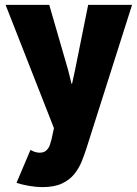

<svg xmlns="http://www.w3.org/2000/svg" viewBox="-20 -557 565 790"><path d="M154.3 212.9Q128.9 212.9 99.4 207.8Q69.8 202.6 47.9 195.3L105.5 59.6Q112.8 64.5 123.3 67.9Q133.8 71.3 142.6 71.3Q161.1 71.3 171.1 61.5Q181.2 51.8 185.5 38.6Q189.9 25.4 192.4 14.6L210 -67.4L221.7 20.5L2.9 -537.1H182.6L259.8 -270.5L274.4 -211.9H276.4L289.1 -270.5L342.8 -537.1H523.4L335.9 52.7Q327.6 78.6 316.4 106.7Q305.2 134.8 285.9 158.9Q266.6 183.1 235.1 198Q203.6 212.9 154.3 212.9Z"/></svg>

Font: Reddit Sans Condensed Black
Style: Regular
Weight: 900
Designer: Stephen Hutchings
Foundry: Reddit
Version: Version 1.014